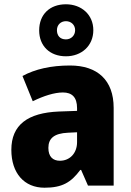

<svg xmlns="http://www.w3.org/2000/svg" viewBox="-20 -867 611 897"><path d="M288 -604C361 -604 416 -653 416 -726C416 -799 360 -847 288 -847C213 -847 163 -800 163 -725C163 -652 213 -604 288 -604ZM288 -683C260 -683 246 -701 246 -726C246 -751 264 -768 288 -768C312 -768 331 -751 331 -726C331 -701 312 -683 288 -683ZM307 -561C218 -561 144 -544 85 -512L133 -394C184 -419 234 -435 274 -435C316 -435 340 -413 340 -362V-349L255 -346C110 -340 33 -284 33 -167C33 -58 93 10 188 10C271 10 312 -15 355 -73H359L391 0H511V-363C511 -493 435 -561 307 -561ZM298 -247 340 -249V-203C340 -150 305 -116 260 -116C227 -116 206 -135 206 -176C206 -220 232 -244 298 -247Z"/></svg>

Font: Noto Sans Bengali SemiCondensed ExtraBold
Style: Regular
Weight: 800
Width: 4
Designer: Joana Ranito - Universal Thirst; Jelle Bosma - Monotype Design Team
Foundry: Universal Thirst ehf.
Version: Version 3.000